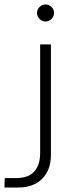

<svg xmlns="http://www.w3.org/2000/svg" viewBox="-98 -708 327 856"><path d="M-78 128 -77 86H-27Q28 86 54.5 57Q81 28 81 -26V-510H129V-17Q129 50 90 89Q51 128 -17 128ZM105 -612Q90 -612 78.5 -623.5Q67 -635 67 -650Q67 -666 78.5 -677Q90 -688 105 -688Q120 -688 131.5 -677Q143 -666 143 -650Q143 -635 131.5 -623.5Q120 -612 105 -612Z"/></svg>

Font: MuseoModerno Thin ExtraLight
Style: Regular
Weight: 250
Version: Version 1.002